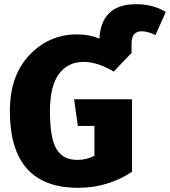

<svg xmlns="http://www.w3.org/2000/svg" viewBox="-20 -877 810 915"><path d="M629 -857Q709 -857 770 -820L721 -710Q683 -728 655 -728Q607 -728 607 -670V-625L522 -536Q445 -582 378 -582Q303 -582 260.5 -524Q218 -466 218 -347Q218 -219 249 -167Q280 -115 348 -115Q394 -115 430 -135V-277H351L333 -404H609V-58Q493 18 352 18Q27 18 27 -348Q27 -517 120.5 -615Q214 -713 347 -713Q406 -713 454 -693Q457 -772 500.5 -814.5Q544 -857 629 -857Z"/></svg>

Font: FiraGO ExtraBold
Style: Regular
Weight: 800
Designer: bBox Type
Foundry: bBox Type GmbH
Version: Version 1.001;PS 001.001;hotconv 1.0.88;makeotf.lib2.5.64775